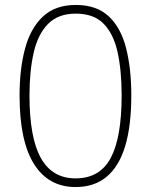

<svg xmlns="http://www.w3.org/2000/svg" viewBox="-20 -745 610 775"><path d="M510 -360Q510 -238 485.5 -156Q461 -74 411 -32Q361 10 285 10Q176 10 117.5 -82.5Q59 -175 59 -360Q59 -466 81 -548.5Q103 -631 153 -678Q203 -725 286 -725Q370 -725 419 -679Q468 -633 489 -550.5Q510 -468 510 -360ZM99 -360Q99 -189 145 -107Q191 -25 285 -25Q383 -25 427 -107.5Q471 -190 471 -360Q471 -461 454.5 -535Q438 -609 398 -649.5Q358 -690 286 -690Q215 -690 174 -648.5Q133 -607 116 -532.5Q99 -458 99 -360Z"/></svg>

Font: Noto Sans Cham ExtraLight
Style: Regular
Weight: 250
Version: Version 2.002